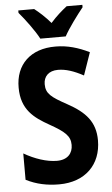

<svg xmlns="http://www.w3.org/2000/svg" viewBox="-62 -973 596 1024"><g transform="rotate(-5 236.0 -461.5)"><path d="M180 -773H316C339 -816 389 -883 419 -920V-933H335C307 -911 279 -887 247 -851C218 -885 187 -913 161 -933H76V-920C108 -883 159 -814 180 -773ZM439 -206C439 -305 388 -360 293 -412C209 -458 182 -478 182 -529C182 -570 209 -599 259 -599C300 -599 343 -585 395 -557L437 -678C378 -707 320 -724 257 -724C123 -725 41 -646 42 -522C42 -404 110 -356 188 -312C268 -267 297 -242 297 -194C297 -150 270 -116 212 -116C157 -116 93 -138 36 -171V-30C91 -2 149 10 213 10C353 10 439 -77 439 -206Z"/></g></svg>

Font: Noto Sans Devanagari Condensed
Style: Bold
Weight: 700
Width: 3
Designer: Jelle Bosma - Monotype Design Team
Foundry: Monotype Imaging Inc.
Version: Version 2.004